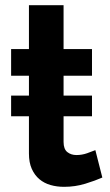

<svg xmlns="http://www.w3.org/2000/svg" viewBox="-20 -714 425 743"><path d="M376 -27Q349 -15 310 -3Q271 9 228 9Q200 9 175.5 2Q151 -5 132.5 -20.5Q114 -36 103 -60.5Q92 -85 92 -120V-264H23V-344H92V-421H23V-524H92V-694H226V-524H336V-421H226V-344H336V-264H226V-165Q226 -137 240.5 -125.5Q255 -114 276 -114Q297 -114 317 -121Q337 -128 349 -133Z"/></svg>

Font: PTCRaleway
Style: Bold
Weight: 700
Designer: Matt McInerney, Pablo Impallari, Rodrigo Fuenzalida
Foundry: Matt McInerney, Pablo Impallari, Rodrigo Fuenzalida
Version: Version 3.000g; ttfautohint (v1.5) -l 8 -r 28 -G 28 -x 14 -D